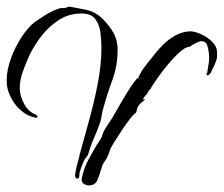

<svg xmlns="http://www.w3.org/2000/svg" viewBox="-51 -517 679 583"><path d="M183 25Q179 25 178 21.5Q177 18 177 17Q177 11 179.5 -1.5Q182 -14 186 -27.5Q190 -41 191 -48Q204 -96 219.5 -151.5Q235 -207 246 -264Q257 -321 257 -372Q257 -394 254 -418Q251 -442 238.5 -459Q226 -476 196 -476Q156 -476 124 -454Q92 -432 69 -400Q46 -368 33 -337Q24 -316 16.5 -294Q9 -272 9 -249Q9 -228 21 -204Q33 -180 55 -170Q57 -169 58 -169Q59 -169 60 -167H62V-159Q37 -162 16.5 -178.5Q-4 -195 -16 -217.5Q-28 -240 -30 -259Q-33 -290 -23 -323.5Q-13 -357 4.5 -388Q22 -419 43 -440Q52 -449 62.5 -455.5Q73 -462 83 -469Q94 -476 106 -482Q118 -488 131 -492Q136 -493 140 -492.5Q144 -492 147 -493Q150 -494 153 -495Q156 -496 160 -497Q183 -493 209.5 -487.5Q236 -482 255 -465Q273 -449 288 -426.5Q303 -404 305 -381Q306 -377 306 -372.5Q306 -368 306 -363Q306 -317 290 -273.5Q274 -230 262 -186Q259 -174 257 -162Q255 -150 251 -139Q243 -117 233 -94.5Q223 -72 217 -49Q216 -45 212 -41L209 -37Q204 -31 197 -12.5Q190 6 190 14Q190 18 189 21.5Q188 25 183 25ZM219 46Q212 46 204.5 42Q197 38 197 28Q197 23 200 13Q203 3 204 -1Q211 -21 221 -38.5Q231 -56 241 -74Q246 -81 250 -87.5Q254 -94 258 -101Q261 -113 265 -120Q273 -134 282 -147Q291 -160 298 -173Q302 -180 311.5 -196.5Q321 -213 332.5 -232Q344 -251 354 -265Q364 -279 369 -281Q376 -299 393.5 -321Q411 -343 423 -358Q431 -368 445.5 -382.5Q460 -397 481 -409Q502 -421 527 -422Q543 -421 561 -412.5Q579 -404 593 -390.5Q607 -377 608 -360V-354Q608 -350 608 -346Q608 -342 607 -338Q604 -328 599 -317Q594 -306 589 -296Q588 -294 585.5 -291.5Q583 -289 577 -288L576 -294L578 -296Q581 -311 583 -326.5Q585 -342 583 -357Q582 -368 578 -380Q574 -392 560 -392Q555 -392 543 -386Q531 -380 525 -375Q513 -375 495.5 -359.5Q478 -344 460 -322.5Q442 -301 428 -281Q414 -261 408 -251V-250Q406 -246 404 -245Q401 -243 399 -238.5Q397 -234 395 -231Q392 -229 387.5 -223Q383 -217 383 -215L390 -216L384 -210Q376 -204 371 -198Q366 -192 364 -182V-181Q364 -178 362 -177L363 -175Q358 -174 346 -159Q334 -144 321 -124.5Q308 -105 297.5 -88Q287 -71 284 -65Q282 -58 279.5 -51Q277 -44 274 -38Q271 -33 267.5 -28Q264 -23 261 -18Q260 -16 259 -12Q258 -8 256 -3Q252 12 245 29Q238 46 219 46ZM367 -278H371L370 -280Q369 -279 368 -278.5Q367 -278 367 -278Z"/></svg>

Font: Qwitcher Grypen
Style: Bold
Weight: 700
Designer: Robert E. Leuschke
Foundry: Robert E. Leuschke
Version: Version 1.100; ttfautohint (v1.8.3)